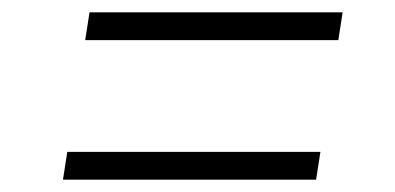

<svg xmlns="http://www.w3.org/2000/svg" viewBox="-20 -486 640 311"><path d="M118 -421 125 -466H535L528 -421ZM82 -195 89 -240H499L492 -195Z"/></svg>

Font: NKDuy Mono Thin
Style: Italic
Weight: 100
Italic angle: -9°
Monospace: yes
Designer: NKDuy
Foundry: NKDuy
Version: Version 2.251; ttfautohint (v1.8.4.7-5d5b)